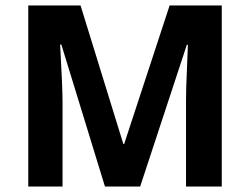

<svg xmlns="http://www.w3.org/2000/svg" viewBox="-20 -683 915 703"><path d="M364.3 0 204.6 -520H200.2Q209 -361.3 209 -308.6V0H83.5V-663.1H274.9L431.6 -155.8H434.6L601.1 -663.1H792V0H661.1V-314Q661.1 -335.9 661.9 -365Q662.6 -394 668 -519H664.1L493.2 0Z"/></svg>

Font: Bpm'online Open Sans
Style: Bold
Weight: 700
Foundry: Ascender Corporation
Version: Version 1.10